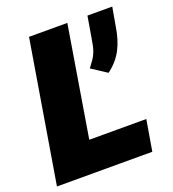

<svg xmlns="http://www.w3.org/2000/svg" viewBox="-133 -828 836 930"><g transform="rotate(-20 285.5 -363.5)"><path d="M1.4 0 122.2 -727.3H319.6L225.9 -159.1H519.9L492.9 0ZM551.1 -727.3 534.1 -630.7Q524.1 -564.6 498.8 -516.3Q473.4 -468 424.7 -431.8L346.6 -483Q360.8 -502.1 371.3 -516.5Q381.7 -530.9 390.1 -553.1Q398.4 -575.3 404.8 -617.9L423.3 -727.3Z"/></g></svg>

Font: Inter UI Black
Style: Italic
Weight: 900
Italic angle: -9.39999°
Designer: Rasmus Andersson
Foundry: rsms
Version: 3.2;8d6f07862